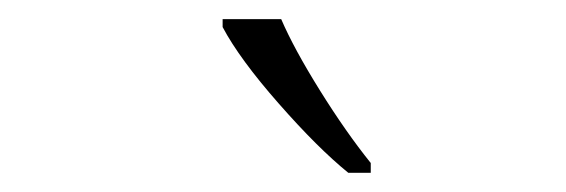

<svg xmlns="http://www.w3.org/2000/svg" viewBox="-20 -786 590 200"><path d="M342.8 -606Q311 -631.8 270.3 -678.2Q229.5 -724.6 211.9 -757.8V-766.1H272.9Q286.1 -735.4 313.2 -691.9Q340.3 -648.4 366.2 -616.2V-606Z"/></svg>

Font: TypoPRO Open Sans Condensed
Style: Regular
Weight: 300
Width: 3
Foundry: Ascender Corporation
Version: Version 1.10